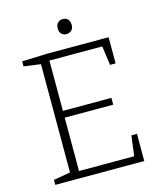

<svg xmlns="http://www.w3.org/2000/svg" viewBox="-124 -945 877 1036"><g transform="rotate(-15 314.0 -427.0)"><path d="M521 -152H552V0H55V-28L149 -44V-649L55 -662V-690L198 -695H539V-549H508L493 -656H198V-375H469V-337H198V-39H506ZM324 -770Q307 -770 296.5 -781Q286 -792 286 -811Q286 -832 297 -843Q308 -854 325 -854Q343 -854 353.5 -842.5Q364 -831 364 -811Q364 -791 352.5 -780.5Q341 -770 324 -770Z"/></g></svg>

Font: Bitter Light
Style: Regular
Weight: 300
Designer: Sol Matas, and Bitter project Authors
Foundry: Sol Matas
Version: Version 2.001